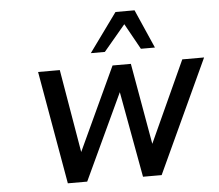

<svg xmlns="http://www.w3.org/2000/svg" viewBox="-54 -852 1039 912"><g transform="rotate(-5 465.0 -395.5)"><path d="M325.2 0 516.6 -409.7 591.3 0H680.2L929.7 -539.1H825.7L648.9 -151.9L580.6 -539.1H493.2L309.1 -142.6L241.7 -539.1H138.2L232.9 0ZM462.4 -606.4 565.9 -729.5 634.3 -606.4H701.2L620.1 -791H529.3L395.5 -606.4Z"/></g></svg>

Font: Winston
Style: Italic
Weight: 400
Italic angle: -8.13011°
Designer: Vernon Adams, Kim Jin-seong, David Berlow, Cristiano Sobral
Foundry: The Winston Project Authors
Version: Version 3.004